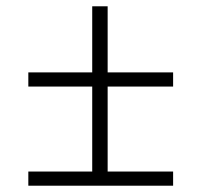

<svg xmlns="http://www.w3.org/2000/svg" viewBox="-20 -590 640 610"><path d="M70 0H530V-45H322V-315H530V-360H322V-570H273V-360H70V-315H273V-45H70Z"/></svg>

Font: JetBrains Mono Thin
Style: Regular
Weight: 100
Monospace: yes
Designer: Philipp Nurullin, Konstantin Bulenkov
Foundry: JetBrains
Version: Version 2.305